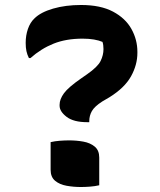

<svg xmlns="http://www.w3.org/2000/svg" viewBox="-20 -740 640 770"><path d="M305 -720Q383 -720 433 -693.5Q483 -667 507 -624Q531 -581 531 -532V-528Q531 -480 505.5 -434Q480 -388 419 -350L390 -333Q359 -313 348.5 -294.5Q338 -276 338 -254V-250H330Q275 -250 247 -271.5Q219 -293 219 -316V-320Q219 -342 236.5 -366Q254 -390 306 -426L329 -442Q372 -472 383.5 -495.5Q395 -519 395 -543Q395 -552 394 -559Q393 -566 391 -572Q377 -578 357 -581.5Q337 -585 311 -585Q245 -585 195 -565Q145 -545 102 -507H96Q89 -521 86 -535Q83 -549 83 -568Q83 -598 92 -624Q101 -650 118 -666Q143 -691 193 -705.5Q243 -720 305 -720ZM378 3Q361 7 341 8.5Q321 10 304 10Q275 10 247 5Q219 0 201 -15Q183 -30 183 -59V-170Q200 -174 220 -175.5Q240 -177 257 -177Q287 -177 314.5 -172Q342 -167 360 -152Q378 -137 378 -108Z"/></svg>

Font: Recursive Mn Csl St
Style: Bold
Weight: 700
Monospace: yes
Version: Version 1.079;hotconv 1.0.112;makeotfexe 2.5.65598; ttfautoh